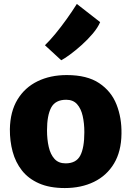

<svg xmlns="http://www.w3.org/2000/svg" viewBox="-20 -944 665 972"><path d="M308 8Q231 8 177.2 -15.8Q123.5 -39.5 91 -81Q58.5 -122.5 44 -176.2Q29.5 -230 30 -290Q31.5 -379 68.5 -440Q105.5 -501 170 -532.5Q234.5 -564 318 -564Q421 -564 482.2 -523Q543.5 -482 570 -414.5Q596.5 -347 595 -267Q594 -177.5 557.2 -116.2Q520.5 -55 456 -23.5Q391.5 8 308 8ZM312 -117Q365.5 -117 386.2 -156.2Q407 -195.5 407 -275Q407 -320 398.5 -357.2Q390 -394.5 370 -416.8Q350 -439 315 -439Q260.5 -439 239.2 -399.5Q218 -360 218 -284Q218 -238 226.8 -200Q235.5 -162 256 -139.5Q276.5 -117 312 -117ZM290 -639 207.5 -715Q231 -737.5 259.8 -772.2Q288.5 -807 317 -846.8Q345.5 -886.5 369 -924L487 -832Q475.5 -804.5 449.8 -774Q424 -743.5 393 -715.8Q362 -688 334 -667.5Q306 -647 290 -639Z"/></svg>

Font: Merriweather Sans ExtraBold
Style: Regular
Weight: 800
Designer: Eben Sorkin
Foundry: Eben Sorkin
Version: Version 2.001; ttfautohint (v1.8.3)